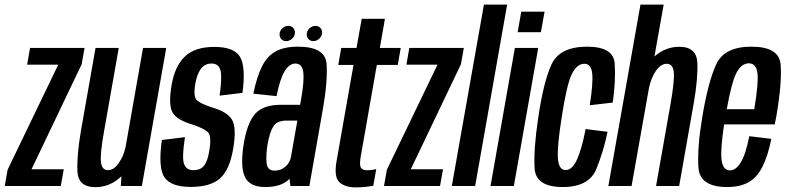

<svg xmlns="http://www.w3.org/2000/svg" viewBox="-56 -805 3400 831"><path d="M-35.5 0 -23 -70.5 196 -525H61.5L74 -597.5H310L297.5 -527L80.5 -72.5H220L207 0Z M467 0 469.5 -42Q420.5 5 357 5Q281.5 5 279 -65.2Q276.5 -135.5 294.5 -240L357.5 -597.5H458L395 -240.5Q377 -140.5 380.8 -104.5Q384.5 -68.5 411.5 -68.5Q437.5 -68.5 459.5 -101.5Q478.5 -129 487.5 -168.5L563 -597.5H663.5L558 0Z M769 4Q686 4 656.8 -36Q627.5 -76 644.5 -199L744.5 -211.5Q730.5 -120.5 740.8 -94.5Q751 -68.5 780.5 -68.5Q812 -68.5 827.2 -88Q842.5 -107.5 849.5 -150.5Q861 -216 843.8 -232.8Q826.5 -249.5 778 -265.5Q709.5 -285.5 690.8 -318.2Q672 -351 687 -438.5Q701 -519 744.2 -560.5Q787.5 -602 872 -602Q957 -602 982.8 -559Q1008.5 -516 993.5 -403L894.5 -391Q906 -471.5 898.2 -500.8Q890.5 -530 859.5 -530Q829.5 -530 812.5 -505.8Q795.5 -481.5 789 -440.5Q779.5 -384.5 797.5 -369.8Q815.5 -355 862 -340Q929.5 -320.5 949 -285.5Q968.5 -250.5 953 -159.5Q937.5 -69.5 896.2 -32.8Q855 4 769 4Z M1201 0 1197 -32Q1195 -29.5 1192.5 -27Q1160 4.5 1091.5 4.5Q1025.5 4.5 1004.5 -38.2Q983.5 -81 998 -176.5Q1012 -269 1046.5 -310.2Q1081 -351.5 1158.5 -351.5H1243L1247 -373.5Q1261.5 -456 1256.5 -493Q1251.5 -530 1222.5 -530Q1196 -530 1175.8 -496.5Q1155.5 -463 1141 -389L1040.5 -399.5Q1055.5 -473 1078 -517.8Q1100.5 -562.5 1137.5 -582.8Q1174.5 -603 1234 -603Q1352 -603 1357.5 -528.2Q1363 -453.5 1340.5 -327.5L1283 0ZM1203.5 -127 1231 -283H1183.5Q1142.5 -283 1126.8 -257.5Q1111 -232 1102 -180Q1094 -129.5 1098 -98Q1102 -66.5 1131.5 -66.5Q1159.5 -66.5 1179.2 -83.5Q1199 -100.5 1203.5 -127ZM1182.5 -627Q1170 -627 1162 -635.2Q1154 -643.5 1154 -656Q1154 -671 1165.5 -682Q1177 -693 1192 -693Q1204.5 -693 1212.5 -684.8Q1220.5 -676.5 1220.5 -664.5Q1220.5 -649 1208.8 -638Q1197 -627 1182.5 -627ZM1300.5 -627Q1287.5 -627 1279.5 -635.2Q1271.5 -643.5 1271.5 -656Q1271.5 -671 1283.2 -682Q1295 -693 1309.5 -693Q1322 -693 1330 -684.8Q1338 -676.5 1338 -664.5Q1338 -649 1326.2 -638Q1314.5 -627 1300.5 -627Z M1484.5 6Q1436 6 1412.2 -17.2Q1388.5 -40.5 1401 -109.5L1474 -524H1408L1421 -597.5H1487L1509.5 -723.5H1610L1588 -597.5H1678.5L1665.5 -524H1575L1506 -131.5Q1498.5 -91 1506 -79.5Q1513.5 -68 1533.5 -68Q1552.5 -68 1572.5 -73L1559.5 -1Q1520 6 1484.5 6Z M1606 0 1618.5 -70.5 1837.5 -525H1703L1715.5 -597.5H1951.5L1939 -527L1722 -72.5H1861.5L1848.5 0Z M1899.5 0 2038.5 -785H2139L2000.5 0Z M2067 0 2172.5 -597.5H2273.5L2168 0ZM2200 -754.5H2301L2285 -665.5H2184.5Z M2379.5 4.5Q2262.5 4.5 2257.8 -77Q2253 -158.5 2273 -291.5Q2295 -446 2330.2 -524.5Q2365.5 -603 2485 -603Q2599.5 -603 2604.5 -529.5Q2609.5 -456 2596 -361L2496.5 -349.5Q2511.5 -444 2507.2 -486.5Q2503 -529 2473 -529Q2441 -529 2418.8 -484Q2396.5 -439 2374.5 -293.5Q2355 -169 2358.8 -119Q2362.5 -69 2392 -69Q2422 -69 2442.8 -117.8Q2463.5 -166.5 2478.5 -246.5L2573.5 -234.5Q2557.5 -154.5 2525.8 -75Q2494 4.5 2379.5 4.5Z M2577 0 2716 -785H2816.5L2776.5 -560.5Q2824 -602.5 2884 -602.5Q2959.5 -602.5 2962.2 -532.5Q2965 -462.5 2946.5 -358L2883.5 0H2783.5L2846.5 -357Q2864 -457 2860.2 -493Q2856.5 -529 2829.5 -529Q2804 -529 2781.5 -496.5Q2762 -467 2753 -425L2677.5 0Z M3091.5 4.5Q2973 4.5 2967 -79Q2961 -162.5 2983.5 -298.5Q3008.5 -449 3043.5 -526Q3078.5 -603 3196 -603Q3315.5 -603 3322.5 -526.8Q3329.5 -450.5 3304 -301Q3300.5 -282 3297 -266.5H3078Q3062.5 -162 3066.5 -118.5Q3071 -67.5 3103.5 -67.5Q3129 -67.5 3150.2 -102Q3171.5 -136.5 3187 -215.5L3282.5 -204Q3266.5 -126 3242.5 -80.5Q3218.5 -35 3182 -15.2Q3145.5 4.5 3091.5 4.5ZM3089.5 -332.5H3208.5Q3227.5 -446.5 3222.5 -487.5Q3217 -531 3185 -531Q3152.5 -531 3130 -487Q3110.5 -448.5 3089.5 -332.5Z"/></svg>

Font: Anybody Condensed Medium
Style: Italic
Weight: 500
Width: 3
Italic angle: -10°
Designer: Tyler Finck
Foundry: Etcetera Type Company
Version: Version 1.010; ttfautohint (v1.8.3) -l 8 -r 50 -G 200 -x 14 